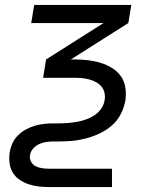

<svg xmlns="http://www.w3.org/2000/svg" viewBox="-20 -540 640 775"><path d="M178 215Q156 215 135 212.5Q114 210 95 203.5Q76 197 59 185.5Q42 174 31.5 156.5Q21 139 18.5 118Q16 97 19 76Q22 57 30 39Q38 21 52.5 6.5Q67 -8 84.5 -17.5Q102 -27 121 -32.5Q140 -38 158.5 -40Q177 -42 196 -42H217Q235 -42 253.5 -43.5Q272 -45 289.5 -48Q307 -51 325 -57Q343 -63 359.5 -73.5Q376 -84 387.5 -100Q399 -116 402 -134Q402 -134 402 -134Q402 -134 402 -134Q405 -149 402 -164Q399 -179 390 -190Q381 -201 368.5 -208Q356 -215 341.5 -219Q327 -223 312 -224.5Q297 -226 282 -226H154L166 -300L398 -447H106L118 -520H510L498 -447L266 -300H282Q308 -300 334.5 -297Q361 -294 385.5 -286.5Q410 -279 431.5 -266Q453 -253 467.5 -233Q482 -213 486 -186.5Q490 -160 486 -134H444H486Q486 -134 486 -134Q486 -134 486 -134Q481 -106 467.5 -79.5Q454 -53 431.5 -33.5Q409 -14 382.5 -1.5Q356 11 328 18.5Q300 26 272.5 28.5Q245 31 217 31H196Q182 31 167 33Q152 35 138 41.5Q124 48 113.5 60Q103 72 101 87Q99 101 105.5 113Q112 125 124 131Q136 137 150 139Q164 141 178 141H432V215Z"/></svg>

Font: Zed Sans Extended
Style: Italic
Weight: 400
Width: 7
Italic angle: -9°
Designer: Belleve Invis
Foundry: Belleve Invis
Version: Version 1.0.0; ttfautohint (v1.8.4)